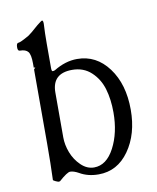

<svg xmlns="http://www.w3.org/2000/svg" viewBox="-72 -645 583 713"><g transform="rotate(-10 219.5 -288.0)"><path d="M243.2 11.2Q202.6 11.2 171.9 -6.8Q153.3 -17.1 140.1 -17.1Q128.9 -17.1 97.2 11.2Q96.7 11.2 95 11.7Q93.3 12.2 92.8 12.2Q89.4 12.2 80.6 8.1Q71.8 3.9 71.8 2Q74.2 -58.1 74.2 -134.8V-414.1L80.1 -420.9H74.2V-437Q74.2 -469.7 65.4 -481Q56.6 -492.2 34.2 -492.2Q25.9 -492.2 26.4 -507.1Q26.9 -522 34.2 -522Q42 -522 75.2 -541Q84 -546.4 115.2 -574.2Q132.3 -587.9 134.8 -587.9Q139.2 -587.9 139.2 -575.2Q137.2 -541 137.2 -500V-409.2Q137.2 -396 141.1 -396Q146 -396 149.9 -397.9Q193.8 -424.8 237.8 -424.8Q310.1 -424.8 356 -363Q401.9 -301.3 401.9 -205.1Q401.9 -112.8 357.9 -50.8Q314 11.2 243.2 11.2ZM231 -17.1Q277.8 -17.1 307.4 -73.2Q336.9 -129.4 336.9 -206.1Q336.9 -255.4 325.2 -294.9Q313.5 -334.5 284.7 -361.3Q255.9 -388.2 212.9 -388.2Q137.2 -388.2 137.2 -315.9V-147Q137.2 -118.7 148.4 -89.4Q159.7 -60.1 181.9 -38.6Q204.1 -17.1 231 -17.1Z"/></g></svg>

Font: Junicode SmCond Light
Style: Regular
Weight: 300
Width: 4
Designer: Peter S. Baker
Version: Version 2.206